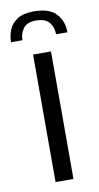

<svg xmlns="http://www.w3.org/2000/svg" viewBox="-93 -660 360 697"><g transform="rotate(-10 87.0 -312.0)"><path d="M84 -624Q141 -624 166 -596.5Q191 -569 191 -528H149Q149 -554 134.5 -572Q120 -590 85 -590Q53 -590 39 -571.5Q25 -553 25 -528H-17Q-17 -552 -8 -574Q1 -596 23 -610Q45 -624 84 -624ZM54 -470H120V0H54Z"/></g></svg>

Font: Smooch Sans Medium
Style: Regular
Weight: 500
Designer: Robert E. Leuschke
Foundry: Robert E. Leuschke
Version: Version 1.010; ttfautohint (v1.8.3)